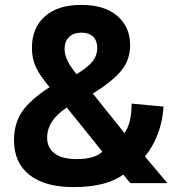

<svg xmlns="http://www.w3.org/2000/svg" viewBox="-20 -746 720 782"><path d="M280 16Q163 16 100 -33.5Q37 -83 37 -175Q37 -242 69.5 -290.5Q102 -339 182 -391Q145 -434 127.5 -470Q110 -506 110 -551Q110 -632 162.5 -679Q215 -726 311 -726Q406 -726 458 -681Q510 -636 510 -562Q510 -503 474.5 -459Q439 -415 358 -365L487 -204Q516 -244 516 -324L646 -312Q643 -254 622.5 -200Q602 -146 570 -109L662 0H511L482 -35Q413 16 280 16ZM292 -444Q338 -472 357 -496Q376 -520 376 -551Q376 -580 359.5 -596.5Q343 -613 312 -613Q279 -613 261 -595Q243 -577 243 -547Q243 -501 292 -444ZM292 -98Q365 -98 397 -128L252 -308Q172 -255 172 -186Q172 -144 202.5 -121Q233 -98 292 -98Z"/></svg>

Font: Txt Sans SemiBold
Style: Regular
Weight: 600
Designer: Open Source
Foundry: XRLN
Version: Version 1.0